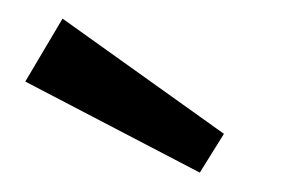

<svg xmlns="http://www.w3.org/2000/svg" viewBox="-20 -784 318 202"><path d="M215.6 -643.2 45.8 -764.4 6.6 -698.2 190.2 -602.4Z"/></svg>

Font: Secuela Light
Style: Regular
Weight: 300
Designer: Fernando Haro
Foundry: deFharo
Version: Version 1.708